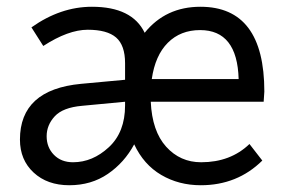

<svg xmlns="http://www.w3.org/2000/svg" viewBox="-20 -534 845 568"><path d="M762 -263 760 -233H426Q430 -146 471.5 -100Q513 -54 575 -54Q662 -54 718 -108L756 -59Q682 14 574 14Q509 14 457 -16.5Q405 -47 377 -107Q348 -53 299 -19.5Q250 14 185 14Q120 14 79.5 -23.5Q39 -61 39 -121Q39 -269 220 -286L350 -298V-347Q350 -400 323.5 -423Q297 -446 239.5 -446Q182 -446 108 -398L73 -453Q159 -514 252 -514Q371 -514 408 -437Q470 -514 573 -514Q762 -514 762 -263ZM350 -222V-233L223 -221Q166 -216 142 -190Q118 -164 118 -131Q118 -98 139.5 -76Q161 -54 196 -54Q254 -54 302 -98.5Q350 -143 350 -222ZM572 -445Q514 -445 476.5 -407.5Q439 -370 429 -300H686Q682 -445 572 -445Z"/></svg>

Font: Imprima
Style: Regular
Weight: 400
Version: Version 1.001